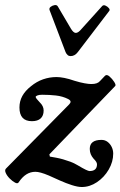

<svg xmlns="http://www.w3.org/2000/svg" viewBox="-20 -725 483 770"><path d="M308 25Q292 25 268.5 17.5Q245 10 220.5 -1Q196 -12 176 -21Q157 -29 144 -32.5Q131 -36 122 -36Q102 -36 85.5 -25.5Q69 -15 55 6Q51 13 40.5 7.5Q30 2 19 -9Q8 -20 3 -31.5Q-2 -43 4 -49L257 -306Q263 -312 263 -317Q263 -323 253 -328Q231 -339 204.5 -342Q178 -345 149 -345Q136 -345 129.5 -342Q123 -339 123 -337Q123 -333 127.5 -328Q132 -323 139 -315Q155 -300 155 -282Q155 -261 143 -250Q131 -239 108 -239Q58 -239 58 -294Q58 -319 69.5 -340Q81 -361 104 -379Q127 -398 153 -407Q179 -416 207 -416Q220 -416 238 -412.5Q256 -409 279 -401Q302 -394 319 -391Q336 -388 346 -388Q359 -388 367.5 -391Q376 -394 381 -400L401 -421Q408 -428 419 -418.5Q430 -409 438 -396.5Q446 -384 442 -380L178 -106L180 -97Q192 -95 205.5 -92.5Q219 -90 233 -86Q247 -82 262 -76.5Q277 -71 292 -62Q312 -50 323.5 -44.5Q335 -39 339 -39Q369 -39 369 -66Q369 -71 365.5 -76.5Q362 -82 355 -89Q348 -97 344 -106.5Q340 -116 340 -128Q340 -164 387 -164Q401 -164 411.5 -156Q422 -148 428 -135.5Q434 -123 434 -109Q434 -76 416 -45Q398 -14 369 5.5Q340 25 308 25ZM263 -500Q256 -500 251 -504.5Q246 -509 243 -516L179 -684Q176 -692 183 -697.5Q190 -703 199 -704.5Q208 -706 212 -699L265 -609Q275 -593 284 -593Q294 -593 307 -609L390 -701Q395 -706 403 -702.5Q411 -699 416.5 -692.5Q422 -686 418 -681L292 -516Q280 -500 263 -500Z"/></svg>

Font: Junicode VF
Style: Italic
Weight: 400
Italic angle: -11°
Designer: Peter S. Baker
Version: Version 2.209